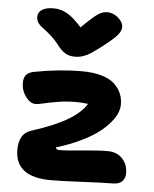

<svg xmlns="http://www.w3.org/2000/svg" viewBox="-56 -896 733 912"><g transform="rotate(5 310.5 -440.0)"><path d="M418 -849.1Q446.8 -849.1 470.9 -828.4Q495.1 -807.6 495.1 -784.2Q495.1 -767.6 479.7 -748Q464.4 -728.5 407.2 -684.1Q371.1 -657.2 357.4 -648.2Q343.8 -639.2 324.5 -632.1Q305.2 -625 282.2 -625Q256.8 -625 237.5 -636.2Q218.3 -647.5 199.2 -672.9Q179.7 -698.2 157 -718Q134.3 -737.8 120.8 -746.8Q107.4 -755.9 98.1 -768.8Q88.9 -781.7 88.9 -798.8Q88.9 -820.3 108.4 -832.8Q127.9 -845.2 163.1 -845.2Q196.8 -845.2 227.5 -828.1Q258.3 -811 297.9 -766.1Q353.5 -820.8 375.5 -835Q397.5 -849.1 418 -849.1ZM221.2 -30.8Q49.8 -30.8 49.8 -161.1Q49.8 -239.7 107.9 -256.8Q219.2 -292.5 280 -329.3Q340.8 -366.2 365.2 -407.2Q336.9 -411.1 308.1 -411.1Q263.7 -411.1 223.4 -404.5Q183.1 -397.9 156 -391.4Q128.9 -384.8 117.2 -384.8Q91.3 -384.8 69.6 -414.1Q47.9 -443.4 47.9 -479Q47.9 -502.9 58.3 -516.8Q68.8 -530.8 95.2 -536.1Q213.9 -559.1 323.2 -559.1Q377.9 -559.1 418 -547.1Q458 -535.2 479.5 -514.4Q501 -493.7 511 -469.7Q521 -445.8 521 -418Q521 -398.9 512.5 -377.4Q503.9 -356 482.4 -330.3Q460.9 -304.7 429 -280.5Q397 -256.3 345.7 -231.7Q294.4 -207 231 -188Q233.9 -176.8 247.1 -176.8Q282.2 -176.8 356.4 -184.3Q430.7 -191.9 478 -191.9Q522 -191.9 548.1 -164.1Q574.2 -136.2 574.2 -95.2Q574.2 -70.3 559.6 -55.7Q544.9 -41 516.1 -41Q478 -41 374 -35.9Q270 -30.8 221.2 -30.8Z"/></g></svg>

Font: Shantell Sans Bouncy
Style: Bold
Weight: 700
Designer: Stephen Nixon, Anya Danilova, Shantell Martin
Foundry: Arrow Type
Version: Version 1.006;[9816181b4]